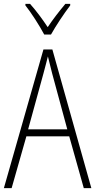

<svg xmlns="http://www.w3.org/2000/svg" viewBox="-20 -970 491 990"><path d="M208 -792H243C268 -837 310 -900 342 -942V-950H317C283 -909 254 -872 226 -830C199 -871 164 -918 135 -950H111V-942C140 -906 183 -839 208 -792ZM412 0H451L250 -715H204L0 0H40L116 -267H337ZM249 -591 327 -303H125L204 -591C212 -623 220 -649 227 -679C234 -649 242 -621 249 -591Z"/></svg>

Font: Noto Sans Thai Looped Condensed ExtraLight
Style: Regular
Weight: 200
Width: 3
Designer: Sasikarn Vongin, Ben Mitchell
Foundry: The Fontpad Ltd
Version: Version 1.001